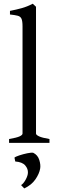

<svg xmlns="http://www.w3.org/2000/svg" viewBox="-20 -777 311 1044"><path d="M29.3 0V-21Q71.3 -28.3 86.9 -35.6Q102.5 -43 102.5 -50.8V-632.8Q102.5 -662.6 96.9 -675Q91.3 -687.5 76.4 -691.4Q61.5 -695.3 34.2 -698.2V-717.8Q69.3 -724.6 98.9 -732.9Q128.4 -741.2 158.2 -756.8L175.8 -740.2V-50.8Q175.8 -43.5 192.4 -35.6Q209 -27.8 249 -21V0ZM111.8 247.6 94.7 229.5Q107.9 221.2 119.6 199.7Q131.3 178.2 131.8 162.1Q132.8 140.6 116.9 122.3Q101.1 104 63 101.1L58.6 80.1Q64.5 74.7 85.2 67.9Q106 61 128.2 56.4Q150.4 51.8 160.6 53.7Q185.5 65.9 193.8 93.3Q202.1 120.6 198.2 140.6Q193.4 168 172.4 198.5Q151.4 229 111.8 247.6Z"/></svg>

Font: David Libre
Style: Regular
Weight: 400
Designer: Ismar David, J. Victor Gaultney, Annie Olsen and Meir Sadan
Foundry: Monotype Imaging Inc. & SIL International
Version: Version 1.100; ttfautohint (v1.8.4.7-5d5b)